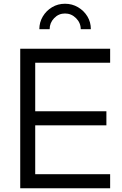

<svg xmlns="http://www.w3.org/2000/svg" viewBox="-20 -1005 652 1025"><path d="M88 0H568V-75H168V-336H548V-411H168V-670H568V-745H88ZM190 -849H245Q245 -883 269 -908Q293 -933 327 -933Q361 -933 386 -908Q411 -883 411 -849H465Q465 -887 446.5 -917.5Q428 -948 396.5 -966.5Q365 -985 327 -985Q289 -985 258 -966.5Q227 -948 208.5 -917Q190 -886 190 -849Z"/></svg>

Font: Plus Jakarta Sans
Style: Regular
Weight: 400
Designer: Gumpita Rahayu
Foundry: Tokotype
Version: Version 2.004; ttfautohint (v1.8.3)